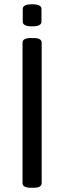

<svg xmlns="http://www.w3.org/2000/svg" viewBox="-20 -881 302 903"><path d="M86 -20V-680Q86 -702 124 -702H139Q176 -702 176 -680V-20Q176 2 139 2H124Q86 2 86 -20ZM87 -779V-839Q87 -861 131 -861Q175 -861 175 -839V-779Q175 -757 131 -757Q87 -757 87 -779Z"/></svg>

Font: Asap Condensed
Style: Regular
Weight: 400
Designer: Pablo Cosgaya
Foundry: Omnibus-Type
Version: Version 1.010; ttfautohint (v1.8)